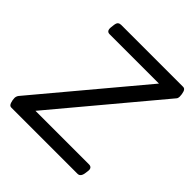

<svg xmlns="http://www.w3.org/2000/svg" viewBox="-186 -844 987 987"><g transform="rotate(45 308.0 -350.0)"><path d="M41 0Q29 0 23.5 -16Q18 -32 18 -47Q18 -52 20 -58Q22 -64 26 -69L491 -624H132Q109 -624 112 -654L114 -671Q116 -689 123 -694.5Q130 -700 140 -700H591Q604 -700 609 -684Q614 -668 614 -652Q614 -641 609 -635L141 -76H531Q542 -76 547.5 -69Q553 -62 551 -48L549 -33Q545 0 523 0Z"/></g></svg>

Font: Asap
Style: Italic
Weight: 400
Italic angle: -6°
Designer: Pablo Cosgaya
Foundry: Omnibus-Type
Version: Version 3.001; ttfautohint (v1.8.3)